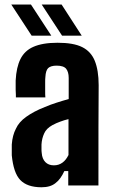

<svg xmlns="http://www.w3.org/2000/svg" viewBox="-20 -792 483 820"><path d="M157.2 7.8C182.6 7.8 202.1 2 216.8 -9.8C231.4 -20.5 244.1 -38.1 254.9 -61.5H271.5V0H400.4C400.4 -190.4 400.4 -334 401.4 -428.7C401.4 -470.7 395.5 -505.9 384.8 -532.2C374 -558.6 356.4 -578.1 331.1 -590.8C305.7 -603.5 270.5 -609.4 225.6 -609.4C182.6 -609.4 148.4 -603.5 122.1 -591.8C97.7 -581.1 79.1 -563.5 67.4 -540C55.7 -516.6 48.8 -486.3 46.9 -448.2V-408.2C47.9 -392.6 47.9 -381.8 47.9 -376H173.8C172.9 -382.8 172.9 -391.6 172.9 -403.3V-437.5C172.9 -448.2 172.9 -457 173.8 -462.9C174.8 -481.4 178.7 -494.1 185.5 -501C192.4 -507.8 205.1 -511.7 221.7 -511.7C242.2 -511.7 255.9 -506.8 262.7 -498C269.5 -489.3 273.4 -476.6 273.4 -459V-369.1C254.9 -364.3 238.3 -358.4 221.7 -353.5C205.1 -348.6 188.5 -341.8 171.9 -335C138.7 -322.3 112.3 -307.6 91.8 -293C71.3 -278.3 56.6 -261.7 47.9 -242.2C38.1 -223.6 32.2 -201.2 30.3 -174.8V-151.4V-128.9C35.2 -79.1 46.9 -43.9 66.4 -23.4C85.9 -2.9 116.2 7.8 157.2 7.8ZM210 -85.9C194.3 -85.9 182.6 -90.8 173.8 -99.6C165 -108.4 159.2 -122.1 158.2 -138.7C157.2 -144.5 157.2 -150.4 157.2 -156.2V-174.8C158.2 -192.4 162.1 -208 168.9 -222.7C174.8 -236.3 186.5 -248 204.1 -257.8C214.8 -263.7 226.6 -268.6 237.3 -272.5C249 -277.3 260.7 -280.3 272.5 -283.2V-129.9C265.6 -116.2 257.8 -105.5 247.1 -97.7C236.3 -89.8 224.6 -85.9 210 -85.9ZM245.1 -639.6H329.1C286.1 -706.1 257.8 -750 243.2 -772.5H158.2C202.1 -706.1 230.5 -662.1 245.1 -639.6ZM115.2 -639.6H199.2C155.3 -706.1 127 -750 112.3 -772.5H28.3C71.3 -706.1 100.6 -662.1 115.2 -639.6Z"/></svg>

Font: Yellow Ladder Regular
Style: Regular
Weight: 400
Designer: Zima Creative
Version: Version 2.002